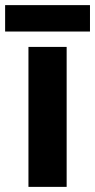

<svg xmlns="http://www.w3.org/2000/svg" viewBox="-33 -729 371 749"><path d="M227 0H78V-546H227ZM318 -709V-606H-13V-709Z"/></svg>

Font: Noto Sans Kayah Li
Style: Bold
Weight: 700
Designer: Monotype Design Team, Sérgio Martins
Foundry: Monotype Imaging Inc.
Version: Version 2.002; ttfautohint (v1.8.4.7-5d5b)